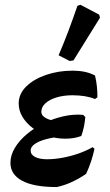

<svg xmlns="http://www.w3.org/2000/svg" viewBox="-20 -758 453 788"><path d="M212.8 9.7Q118.2 9.7 70.5 -16.3Q22.8 -42.3 22.8 -89.6Q22.8 -120.9 40.9 -151Q59.1 -181.2 89.8 -207.1Q120.6 -233.1 159.6 -252.2Q198.6 -271.4 240.3 -280.7Q282.1 -290.1 321.2 -286.6L330.1 -277.8Q328.5 -259.1 324.8 -239.7Q321.1 -220.4 313.6 -199.8Q274.1 -201.7 236.8 -198.3Q199.6 -194.8 170 -187Q140.4 -179.2 123.1 -167.3Q105.8 -155.3 105.8 -140.3Q105.8 -123.4 123.8 -113.9Q141.9 -104.4 173.2 -104.4Q201.7 -104.4 234.7 -110.2Q267.8 -116.1 300.3 -127.2Q332.8 -138.4 360.1 -154L367.8 -147.3Q362.5 -122.6 354.2 -97Q345.9 -71.4 333.6 -44.7Q306.2 -25.5 274.9 -11.1Q243.7 3.3 212.8 9.7ZM247.9 -188.8Q210.4 -188.8 176.1 -200.4Q141.8 -211.9 114.9 -232.1Q87.9 -252.3 72.3 -278.3Q56.7 -304.3 56.7 -333.2Q56.7 -372.4 87.3 -402.7Q117.9 -433 168.7 -450.5Q219.5 -468 278.7 -468Q304.1 -468 327.1 -463.3Q350.2 -458.6 370 -448.1Q375.2 -425.9 377.6 -403.9Q379.9 -381.8 379.8 -358.6L369.9 -351.6Q332.9 -367 276.9 -367Q241.6 -367 212.7 -358.4Q183.8 -349.8 166.7 -334.4Q149.6 -318.9 149.6 -299.1Q149.6 -279.4 180.7 -267.8Q211.8 -256.2 265.7 -254.6L313.6 -199.8Q297.4 -193.8 281.4 -191.3Q265.3 -188.8 247.9 -188.8ZM390.3 -685.2 281.6 -510.1 265.9 -507.7 220.5 -531.1Q242 -581.3 261.2 -632.2Q280.3 -683.1 297.8 -734.2L310 -738.4L387.1 -697.9Z"/></svg>

Font: Alegreya
Style: Italic
Weight: 400
Italic angle: -7°
Designer: Juan Pablo del Peral
Foundry: Huerta Tipografica
Version: Version 2.009